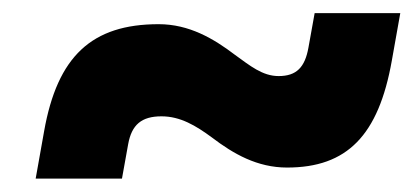

<svg xmlns="http://www.w3.org/2000/svg" viewBox="-20 -490 626 289"><path d="M33.7 -221.2H163.6L172.9 -272.9C178.2 -302.2 192.9 -314.9 223.1 -314.9C251.5 -314.9 274.9 -300.8 298.8 -283.2C331.5 -258.3 367.2 -237.8 412.1 -237.8C502.4 -237.8 549.8 -286.1 569.8 -398.9L582.5 -470.2H453.6L444.3 -418.5C439 -388.7 426.3 -375.5 399.4 -375.5C375 -375.5 356.4 -391.1 334 -407.2C301.3 -432.1 264.6 -453.6 218.8 -453.6C118.2 -453.6 66.4 -405.3 46.4 -292.5Z"/></svg>

Font: Cascadia Mono NF
Style: Bold Italic
Weight: 700
Italic angle: -10°
Monospace: yes
Designer: Aaron Bell
Foundry: Saja Typeworks
Version: Version 2404.023